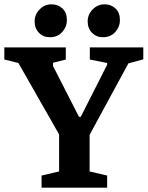

<svg xmlns="http://www.w3.org/2000/svg" viewBox="-35 -867 682 887"><path d="M157 0V-56L238 -75V-246L50 -576L-15 -592V-648H269V-592L210 -577V-562L330 -327H338L460 -568V-576L380 -592V-648H627V-593L558 -574L379 -244V-75L460 -56V0ZM440 -695Q410 -695 390 -715.5Q370 -736 370 -768Q370 -800 393 -823.5Q416 -847 448 -847Q478 -847 498.5 -828Q519 -809 519 -775Q519 -743 497.5 -719Q476 -695 440 -695ZM195 -695Q165 -695 145 -715.5Q125 -736 125 -768Q125 -800 148 -823.5Q171 -847 203 -847Q233 -847 253.5 -828Q274 -809 274 -775Q274 -743 252.5 -719Q231 -695 195 -695Z"/></svg>

Font: Faustina Light
Style: Bold
Weight: 700
Version: Version 1.200